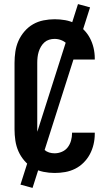

<svg xmlns="http://www.w3.org/2000/svg" viewBox="-20 -837 540 938"><path d="M247 8Q220 8 192.5 2.5Q165 -3 141.5 -16.5Q118 -30 99.5 -51.5Q81 -73 70 -98Q59 -123 55 -150.5Q51 -178 51 -205V-530Q51 -557 55 -584.5Q59 -612 70 -637Q81 -662 99.5 -683.5Q118 -705 141.5 -718.5Q165 -732 192.5 -737.5Q220 -743 247 -743Q273 -743 298.5 -738.5Q324 -734 347 -722.5Q370 -711 388.5 -692.5Q407 -674 419 -651.5Q431 -629 437 -603.5Q443 -578 443 -552V-546H332V-549Q332 -567 327 -585Q322 -603 311 -617.5Q300 -632 282.5 -639.5Q265 -647 247 -647Q233 -647 220 -643Q207 -639 197 -630Q187 -621 180 -609Q173 -597 169 -584Q165 -571 163.5 -557.5Q162 -544 162 -530V-205Q162 -191 163.5 -177.5Q165 -164 169 -151Q173 -138 180 -126Q187 -114 197 -105Q207 -96 220 -92Q233 -88 247 -88Q265 -88 282.5 -95.5Q300 -103 311 -117.5Q322 -132 327 -150Q332 -168 332 -186V-189H443V-183Q443 -157 437 -131.5Q431 -106 419 -83.5Q407 -61 388.5 -42.5Q370 -24 347 -12.5Q324 -1 298.5 3.5Q273 8 247 8ZM139 81 80 65 361 -817 420 -801Z"/></svg>

Font: Moesevka
Style: Bold
Weight: 700
Monospace: yes
Designer: Belleve Invis
Foundry: Belleve Invis
Version: Version 32.5.0; ttfautohint (v1.8.4)